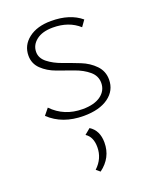

<svg xmlns="http://www.w3.org/2000/svg" viewBox="-140 -547 723 906"><g transform="rotate(-20 221.5 -94.0)"><path d="M352 -113Q352 -148 323.5 -172Q295 -196 254 -210.5Q213 -225 171.5 -240Q130 -255 101.5 -282.5Q73 -310 73 -350Q73 -402 115.5 -435Q158 -468 229 -468Q323 -468 379 -421L357 -390Q306 -436 226 -436Q173 -436 143 -412.5Q113 -389 113 -354Q113 -323 141.5 -300.5Q170 -278 211 -263.5Q252 -249 293.5 -232.5Q335 -216 363.5 -186.5Q392 -157 392 -115Q392 -60 346.5 -27Q301 6 222 6Q115 6 49 -57L75 -89Q136 -26 228 -26Q287 -26 319.5 -50Q352 -74 352 -113ZM206 280 187 264Q231 223 231 166Q231 114 198 93L227 69Q270 96 270 157Q270 233 206 280Z"/></g></svg>

Font: EauTestSC Light
Style: Regular
Weight: 300
Designer: Christian Thalmann (Catharsis Fonts)
Version: Version 0.001;PS 000.001;hotconv 1.0.88;makeotf.lib2.5.64775